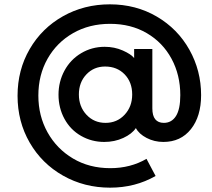

<svg xmlns="http://www.w3.org/2000/svg" viewBox="-20 -792 978 886"><path d="M61 -350Q61 -469 117 -565.5Q173 -662 270.5 -717Q368 -772 487 -772Q607 -772 703.5 -715.5Q800 -659 854 -562.5Q908 -466 908 -353Q908 -255 861 -196Q814 -137 734 -137Q692 -137 656.5 -155.5Q621 -174 607 -201Q589 -174 549 -155.5Q509 -137 461 -137Q403 -137 354 -165Q305 -193 277.5 -243.5Q250 -294 250 -355Q250 -415 277.5 -466Q305 -517 354.5 -546.5Q404 -576 463 -576Q508 -576 546.5 -559Q585 -542 599 -524V-566H683V-292Q683 -258 696.5 -241.5Q710 -225 736 -225Q772 -225 792 -256.5Q812 -288 812 -353Q812 -446 771.5 -521Q731 -596 657.5 -639Q584 -682 488 -682Q392 -682 317 -639Q242 -596 199.5 -521Q157 -446 157 -351Q157 -257 199.5 -181Q242 -105 317 -60.5Q392 -16 489 -16Q582 -16 656 -59L698 20Q604 74 488 74Q369 74 271 18.5Q173 -37 117 -134Q61 -231 61 -350ZM467 -225Q520 -225 555 -262.5Q590 -300 590 -356Q590 -413 555 -449Q520 -485 465 -485Q413 -485 378.5 -448.5Q344 -412 344 -356Q344 -300 379 -262.5Q414 -225 467 -225Z"/></svg>

Font: BLUETTI 2.0 Normal
Style: Normal
Weight: 400
Designer: Stijn de Vries
Foundry: tokotype
Version: Version 2.005;October 31, 2023;FontCreator 14.0.0.2814 64-bi